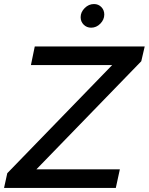

<svg xmlns="http://www.w3.org/2000/svg" viewBox="-52 -930 736 950"><path d="M-32 0 -16 -73 503 -608H101L120 -700H664L647 -627L128 -92H541L521 0ZM399 -793Q377 -793 362 -808Q347 -823 347 -845Q347 -870 367 -890Q387 -910 413 -910Q435 -910 449.5 -895Q464 -880 464 -858Q464 -833 444.5 -813Q425 -793 399 -793Z"/></svg>

Font: Red Hat Display Medium
Style: Italic
Weight: 500
Italic angle: -12°
Designer: Pentagram / MCKL
Foundry: Pentagram / MCKL
Version: Version 1.003; Red Hat Display Medium Italic